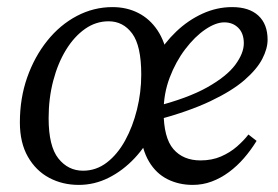

<svg xmlns="http://www.w3.org/2000/svg" viewBox="-20 -508 784 541"><path d="M202 13Q156 13 118.5 -7Q81 -27 58.5 -66.5Q36 -106 36 -163Q36 -231 56.5 -289.5Q77 -348 113 -393Q149 -438 196.5 -463Q244 -488 297 -488Q337 -488 369.5 -471.5Q402 -455 423.5 -423Q445 -391 453 -344L419 -346Q443 -387 476.5 -419Q510 -451 550.5 -469.5Q591 -488 634 -488Q682 -488 708 -464Q734 -440 734 -396Q734 -371 719 -342Q704 -313 669 -282.5Q634 -252 573 -223Q512 -194 419 -169L415 -207Q509 -231 564 -262Q619 -293 643 -325.5Q667 -358 667 -386Q667 -414 651.5 -429.5Q636 -445 612 -445Q588 -445 558.5 -425Q529 -405 502 -369.5Q475 -334 458 -289Q441 -244 441 -194Q441 -120 468.5 -88Q496 -56 545 -56Q577 -56 602.5 -67Q628 -78 647.5 -95Q667 -112 680 -129L703 -111Q687 -85 667.5 -62.5Q648 -40 625 -23Q602 -6 576.5 3.5Q551 13 523 13Q484 13 452 -3Q420 -19 400 -52.5Q380 -86 375 -138L414 -143Q392 -97 359 -62Q326 -27 286 -7Q246 13 202 13ZM214 -27Q251 -27 281 -50Q311 -73 332.5 -112Q354 -151 366 -199.5Q378 -248 378 -298Q378 -379 352.5 -413.5Q327 -448 286 -448Q250 -448 219.5 -426.5Q189 -405 166 -367.5Q143 -330 130 -280.5Q117 -231 117 -175Q117 -96 144.5 -61.5Q172 -27 214 -27Z"/></svg>

Font: Source Serif 4
Style: Italic
Weight: 400
Italic angle: -12°
Designer: Frank Grießhammer
Foundry: Adobe Systems Incorporated
Version: Version 4.004;hotconv 1.0.116;makeotfexe 2.5.65601